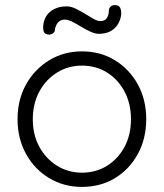

<svg xmlns="http://www.w3.org/2000/svg" viewBox="-20 -725 644 755"><path d="M555 -256Q555 -180 522 -119.5Q489 -59 432 -24.5Q375 10 302 10Q231 10 173.5 -24.5Q116 -59 82.5 -119.5Q49 -180 49 -256Q49 -333 82.5 -393Q116 -453 173.5 -488Q231 -523 302 -523Q375 -523 432 -488Q489 -453 522 -393Q555 -333 555 -256ZM495 -256Q495 -317 470 -364.5Q445 -412 401.5 -439.5Q358 -467 302 -467Q248 -467 204 -439.5Q160 -412 134.5 -364.5Q109 -317 109 -256Q109 -195 134.5 -148Q160 -101 204 -73.5Q248 -46 302 -46Q358 -46 401.5 -73.5Q445 -101 470 -148Q495 -195 495 -256ZM173 -589Q157 -589 152.5 -600Q148 -611 151 -632Q157 -665 182 -682.5Q207 -700 241 -700Q259 -700 277.5 -691Q296 -682 314 -671Q332 -660 347.5 -651Q363 -642 376 -642Q390 -642 398.5 -652Q407 -662 408 -680Q407 -691 414 -698Q421 -705 431 -705Q448 -705 453 -693.5Q458 -682 456 -663Q452 -641 440.5 -625Q429 -609 411 -600.5Q393 -592 369 -592Q354 -592 335.5 -600.5Q317 -609 299 -620Q281 -631 264.5 -639.5Q248 -648 234 -648Q221 -648 211 -639.5Q201 -631 196 -611Q197 -601 189.5 -595Q182 -589 173 -589Z"/></svg>

Font: zvoove
Style: Regular
Weight: 400
Designer: Vernon Adams (Nunito) & Andrew Paglinawan (Quicksand)
Foundry: zvoove
Version: Version 3.006